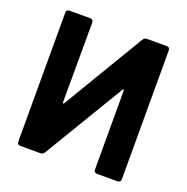

<svg xmlns="http://www.w3.org/2000/svg" viewBox="-126 -817 909 934"><g transform="rotate(20 329.0 -350.0)"><path d="M78 -700H184Q201 -700 201 -683L200 -270Q200 -266 202.5 -265Q205 -264 207 -268L458 -688Q466 -700 478 -700H580Q597 -700 597 -683V-17Q597 0 580 0H475Q458 0 458 -17V-425Q458 -429 455.5 -430Q453 -431 451 -427L201 -11Q194 0 181 0H78Q61 0 61 -17V-683Q61 -700 78 -700Z"/></g></svg>

Font: Barlow
Style: Bold
Weight: 700
Designer: Jeremy Tribby
Foundry: Jeremy Tribby
Version: Version 1.101 August 23, 2024